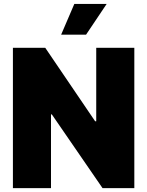

<svg xmlns="http://www.w3.org/2000/svg" viewBox="-20 -975 763 995"><path d="M676.1 0H511.4L248.6 -382.1H244.3V0H46.9V-727.3H214.5L473 -346.6H478.7V-727.3H676.1ZM426.1 -795.5H296.9L365.1 -954.5H532.7Z"/></svg>

Font: Linik Sans Black
Style: Regular
Weight: 900
Designer: Fonts by Rasmus Andersson / Changes by Cristiano Sobral with parts from Marc Monis
Foundry: rsms
Version: Version 3.020; ttfautohint (v1.6)